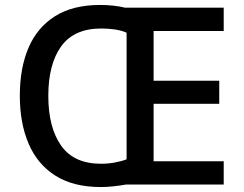

<svg xmlns="http://www.w3.org/2000/svg" viewBox="-20 -745 983 775"><path d="M384 -725Q439 -725 485 -714H883V-620H600V-419H865V-326H600V-94H883V0H488Q466 4 439 7Q412 10 387 10Q276 10 203.5 -36Q131 -82 95.5 -165Q60 -248 60 -359Q60 -470 95 -552Q130 -634 202 -679.5Q274 -725 384 -725ZM389 -630Q279 -630 227 -558Q175 -486 175 -358Q175 -231 226.5 -157.5Q278 -84 388 -84Q416 -84 443.5 -89Q471 -94 491 -102V-613Q471 -622 444 -626Q417 -630 389 -630Z"/></svg>

Font: Noto Sans Sora Sompeng Medium
Style: Regular
Weight: 500
Designer: Monotype Design Team. David Williams.
Foundry: Monotype Imaging Inc.
Version: Version 2.101; ttfautohint (v1.8.4.7-5d5b)